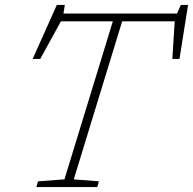

<svg xmlns="http://www.w3.org/2000/svg" viewBox="-20 -762 786 782"><path d="M383 -23.5 376 0H128L135 -23.5L242.5 -31.5L439.5 -675H228L144 -522H113L211.5 -742H244L238.5 -707H701L716.5 -742H746L711 -522H682L691.5 -675H477.5L280.5 -31.5Z"/></svg>

Font: Newsreader 6pt ExtraLight
Style: Italic
Weight: 275
Italic angle: -17°
Designer: Hugues Gentile
Foundry: Production Type
Version: Version 1.003; ttfautohint (v1.8.3)